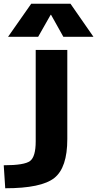

<svg xmlns="http://www.w3.org/2000/svg" viewBox="-47 -787 520 1027"><path d="M224 -708 157 -590H-4L120 -767H330L453 -590H292L226 -708ZM144 -31V-520H313V-43Q313 110 243.5 165Q174 220 -19 220L-27 97Q84 97 114 74Q144 51 144 -31Z"/></svg>

Font: M PLUS 1p ExtraBold
Style: Regular
Weight: 800
Version: Version 1.062